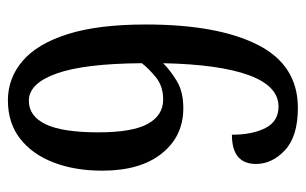

<svg xmlns="http://www.w3.org/2000/svg" viewBox="-164 -600 774 486"><g transform="rotate(90 223.0 -357.0)"><path d="M234 10Q178 10 134.5 -27Q91 -64 66.5 -141Q42 -218 42 -339Q42 -521 93.5 -622.5Q145 -724 253 -724Q325 -724 360 -691.5Q395 -659 395 -618Q395 -557 321 -557Q321 -609 304 -642Q287 -675 250 -675Q198 -675 170.5 -600.5Q143 -526 140 -383Q158 -401 185 -417.5Q212 -434 254 -434Q325 -434 368.5 -379.5Q412 -325 412 -229Q412 -159 391 -105Q370 -51 330.5 -20.5Q291 10 234 10ZM235 -43Q274 -43 294.5 -85.5Q315 -128 315 -219Q315 -305 293.5 -344Q272 -383 232 -383Q198 -383 175.5 -364.5Q153 -346 140 -329Q141 -184 166 -113.5Q191 -43 235 -43Z"/></g></svg>

Font: Noto Serif Hebrew ExtraCondensed Medium
Style: Regular
Weight: 500
Width: 2
Designer: Monotype Design Team
Foundry: Monotype Imaging Inc.
Version: Version 2.004; ttfautohint (v1.8.4.7-5d5b)